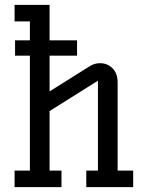

<svg xmlns="http://www.w3.org/2000/svg" viewBox="-20 -770 608 790"><path d="M42 -541V-604H103V-682H40V-750H184V-604H297V-541H184V-394L350 -498Q369 -510 392 -510Q422 -510 443 -489Q464 -468 464 -431V-68H528V0H335V-68H383V-438L184 -313V-68H233V0H40V-68H103V-541Z"/></svg>

Font: Kelly Slab
Style: Regular
Weight: 400
Designer: Denis Masharov
Foundry: Denis Masharov
Version: Version 1.001